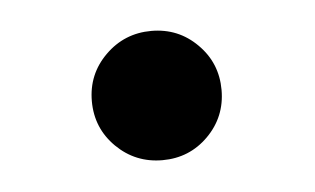

<svg xmlns="http://www.w3.org/2000/svg" viewBox="-27 -169 346 211"><g transform="rotate(-5 145.5 -63.5)"><path d="M145.5 7.3Q115.7 7.3 94.7 -13.4Q73.7 -34.2 73.7 -64Q73.7 -93.8 94.7 -114.5Q115.7 -135.3 145.5 -135.3Q175.3 -135.3 196 -114.5Q216.8 -93.8 216.8 -64Q216.8 -34.2 196 -13.4Q175.3 7.3 145.5 7.3Z"/></g></svg>

Font: Inter 17pt Medium
Style: Regular
Weight: 500
Version: Version 4.001;git-66647c0bb